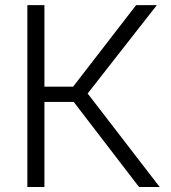

<svg xmlns="http://www.w3.org/2000/svg" viewBox="-20 -748 683 768"><path d="M89.4 0V-727.5H157.7V-401.4H272.5L524.4 -727.5H607.4L330.6 -374L618.7 0H536.1L274.9 -340.3H157.7V0Z"/></svg>

Font: Inter 20pt Light
Style: Regular
Weight: 300
Version: Version 4.001;git-66647c0bb